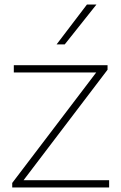

<svg xmlns="http://www.w3.org/2000/svg" viewBox="-20 -828 534 848"><path d="M34 0V-20L405 -508H41V-540H455V-520L84 -32H462V0ZM230 -632 364 -808H406L266 -632Z"/></svg>

Font: Encode Sans Exp Th
Style: Regular
Weight: 100
Width: 7
Designer: Multiple Designers
Foundry: Impallari Type
Version: Version 3.002; ttfautohint (v1.8.3) -l 8 -r 50 -G 200 -x 14 